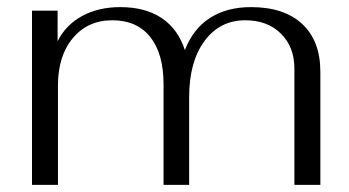

<svg xmlns="http://www.w3.org/2000/svg" viewBox="-20 -520 981 540"><path d="M70 -490H142V-404Q165 -450 211 -475Q257 -500 318 -500Q389 -500 435 -469Q481 -438 500 -379Q523 -439 570.5 -469.5Q618 -500 686 -500Q779 -500 830 -452.5Q881 -405 881 -318V0H808V-327Q808 -388 770 -425.5Q732 -463 670 -463Q598 -463 555 -404.5Q512 -346 512 -247V0H440V-283Q440 -369 402.5 -416Q365 -463 296 -463Q227 -463 185 -413Q143 -363 143 -279V0H70Z"/></svg>

Font: Fahkwang Light
Style: Regular
Weight: 300
Version: Version 1.000; ttfautohint (v1.6)